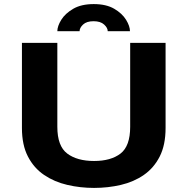

<svg xmlns="http://www.w3.org/2000/svg" viewBox="-20 -910 915 941"><path d="M441 11Q373 11 309.8 -3.8Q246.5 -18.5 196.2 -52.5Q146 -86.5 116.8 -143Q87.5 -199.5 87.5 -283V-700H261V-288.5Q261 -194 309.5 -157.5Q358 -121 441 -121Q523.5 -121 570.8 -157.5Q618 -194 618 -288.5V-700H791.5V-283Q791.5 -199.5 762.8 -143Q734 -86.5 684.8 -52.5Q635.5 -18.5 572.5 -3.8Q509.5 11 441 11ZM439.5 -890Q500.5 -890 539.8 -867Q579 -844 598 -812.8Q617 -781.5 617 -757H508Q508 -773.5 490.2 -789.8Q472.5 -806 438.5 -806Q404.5 -806 387.2 -789.8Q370 -773.5 370 -757H261Q261 -781.5 280.2 -812.8Q299.5 -844 339 -867Q378.5 -890 439.5 -890Z"/></svg>

Font: Trispace SemiExpanded
Style: Bold
Weight: 700
Width: 6
Designer: Tyler Finck
Foundry: Etcetera Type Company
Version: Version 1.210; ttfautohint (v1.8.3)